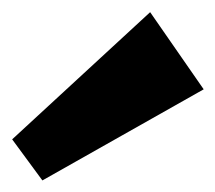

<svg xmlns="http://www.w3.org/2000/svg" viewBox="-181 -869 361 322"><path d="M-109.9 -566.4 -160.6 -635.3 70.8 -848.6 160.6 -719.2Z"/></svg>

Font: Bevan
Style: Regular
Weight: 400
Designer: Vernon Adams
Foundry: Vernon Adams
Version: Version 2.100; ttfautohint (v1.8.3)